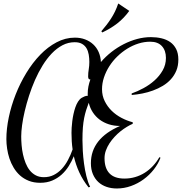

<svg xmlns="http://www.w3.org/2000/svg" viewBox="-20 -884 1030 1087"><path d="M481.4 176.8Q448.7 135.3 428.7 91.6Q408.7 47.9 397.9 0.5Q386.2 29.3 369.1 56.4Q352.1 83.5 328.9 104.5Q305.7 125.5 275.6 138.2Q245.6 150.9 207.5 150.9Q171.4 150.9 143.1 139.6Q114.7 128.4 93.5 109.4Q72.3 90.3 57.4 65.4Q42.5 40.5 33.4 13.2Q24.4 -14.2 20.3 -42.5Q16.1 -70.8 16.1 -96.2Q16.1 -154.8 29.8 -220Q43.5 -285.2 68.6 -349.1Q93.8 -413.1 129.2 -471.2Q164.6 -529.3 207.5 -573.7Q250.5 -618.2 300.3 -644.5Q350.1 -670.9 403.8 -670.9Q435.5 -670.9 461.9 -660.9Q488.3 -650.9 507.8 -632.8Q527.3 -614.7 538.6 -589.1Q549.8 -563.5 551.3 -532.7Q577.6 -563.5 610.6 -589.4Q643.6 -615.2 680.4 -634Q717.3 -652.8 756.3 -663.3Q795.4 -673.8 834.5 -673.8Q865.7 -673.8 894 -667.2Q922.4 -660.6 943.6 -645.8Q964.8 -630.9 977.3 -606.4Q989.7 -582 989.7 -546.9Q989.7 -511.7 978.3 -484.1Q966.8 -456.5 947.3 -435.1Q927.7 -413.6 901.6 -397.9Q875.5 -382.3 846.2 -371.6Q816.9 -360.8 785.9 -354.7Q754.9 -348.6 725.6 -346.2V-355Q757.8 -366.2 792.2 -384.8Q826.7 -403.3 854.7 -428.5Q882.8 -453.6 901.1 -485.6Q919.4 -517.6 919.4 -556.2Q919.4 -598.1 896.5 -623Q873.5 -647.9 830.6 -647.9Q796.9 -647.9 763.7 -637.5Q730.5 -627 700.2 -608.2Q669.9 -589.4 643.8 -564Q617.7 -538.6 598.6 -508.5Q579.6 -478.5 568.6 -445.6Q557.6 -412.6 557.6 -378.9Q557.6 -342.3 572.8 -311.5Q587.9 -280.8 612.3 -256.8Q636.7 -232.9 668 -216.6Q699.2 -200.2 731.4 -191.9V-183.1Q716.3 -176.8 698.5 -166Q680.7 -155.3 662.8 -141.1Q645 -127 628.7 -109.4Q612.3 -91.8 599.6 -72.3Q586.9 -52.7 579.3 -31.5Q571.8 -10.3 571.8 11.7Q571.8 68.4 599.9 97.7Q627.9 127 684.6 127Q716.3 127 745.4 118.4Q774.4 109.9 799.6 94Q824.7 78.1 845.7 55.7Q866.7 33.2 882.3 5.9L888.7 8.8Q875.5 43.9 850.6 75.7Q825.7 107.4 793 131.3Q760.3 155.3 721.4 169.2Q682.6 183.1 641.6 183.1Q609.9 183.1 583 173.8Q556.2 164.6 536.6 146.5Q517.1 128.4 505.9 101.8Q494.6 75.2 494.6 40Q494.6 -29.8 536.1 -82.8Q577.6 -135.7 659.7 -170.9Q625.5 -170.9 596.4 -180.2Q567.4 -189.5 544.4 -206.5Q521.5 -223.6 505.6 -247.8Q489.7 -272 482.4 -302.2Q474.1 -280.8 467.8 -260.5Q461.4 -240.2 456.5 -216.1Q451.7 -191.9 449.2 -161.9Q446.8 -131.8 446.8 -91.3Q446.8 -64.9 448.7 -30Q450.7 4.9 455.6 41.5Q460.4 78.1 469 113Q477.5 147.9 490.2 173.8ZM476.6 -354Q476.6 -374.5 480.5 -394.3Q484.4 -414.1 491.7 -434.1Q483.4 -434.1 481.2 -439.5Q479 -444.8 479 -451.2Q479 -471.7 482.4 -491.7Q485.8 -511.7 485.8 -533.2Q485.8 -554.2 482.4 -574.5Q479 -594.7 470 -610.4Q460.9 -626 444.6 -635.5Q428.2 -645 402.8 -645Q366.2 -645 333.7 -627.9Q301.3 -610.8 273.2 -581.5Q245.1 -552.2 221.2 -513.4Q197.3 -474.6 178.2 -431.2Q159.2 -387.7 144.5 -342.3Q129.9 -296.9 119.9 -254.4Q109.9 -211.9 105 -175Q100.1 -138.2 100.1 -111.8Q100.1 -88.4 102.3 -62Q104.5 -35.6 110.1 -10Q115.7 15.6 125 39.1Q134.3 62.5 148.4 80.3Q162.6 98.1 182.4 108.6Q202.1 119.1 228.5 119.1Q259.8 119.1 284.7 106.4Q309.6 93.8 329.6 72.3Q349.6 50.8 364.7 22.2Q379.9 -6.3 391.1 -38.1Q387.7 -61 386.2 -84.2Q384.8 -107.4 384.8 -131.8Q384.8 -143.6 385.7 -160.9Q386.7 -178.2 389.2 -198Q391.6 -217.8 396 -238Q400.4 -258.3 406.7 -276.6Q413.1 -294.9 421.9 -308.8Q430.7 -322.8 442.4 -330.1Q450.2 -334.5 458.5 -338.1Q466.8 -341.8 477.1 -341.8Q476.6 -344.7 476.6 -347.7Q476.6 -350.6 476.6 -354ZM553.7 -707Q568.8 -724.6 582.5 -742.2Q596.2 -759.8 608.4 -778.6Q620.6 -797.4 630.9 -818.4Q641.1 -839.4 649.4 -864.3L711.9 -822.3Q681.6 -780.8 644.3 -751.7Q606.9 -722.7 559.1 -700.2Z"/></svg>

Font: Montez
Style: Regular
Weight: 400
Designer: Astigmatic (AOETI)
Foundry: Astigmatic (AOETI)
Version: Version 1.000